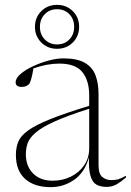

<svg xmlns="http://www.w3.org/2000/svg" viewBox="-20 -761 539 791"><path d="M419 9Q394 9 377.2 -0.5Q360.5 -10 352.8 -36.5Q345 -63 346.5 -113Q329 -50.5 285.5 -20.2Q242 10 188.5 10Q121.5 10 83.5 -24Q45.5 -58 45.5 -122.5Q45.5 -152.5 55 -176.5Q64.5 -200.5 94.8 -222.8Q125 -245 185.5 -269.5Q246 -294 347.5 -325V-367.5Q347.5 -429 319.2 -464Q291 -499 224 -499Q173.5 -499 117.5 -479Q114 -455 109.2 -437.8Q104.5 -420.5 100 -415Q89.5 -403 69 -403Q44.5 -403 44.5 -422Q44.5 -439 65 -456.5Q85.5 -474 116.8 -488.5Q148 -503 181.2 -511.8Q214.5 -520.5 240.5 -520.5Q298 -520.5 329.5 -502.2Q361 -484 373.5 -450.8Q386 -417.5 386 -372.5V-80Q386 -44 401.8 -31.5Q417.5 -19 437.5 -19Q454.5 -19 466.5 -22.2Q478.5 -25.5 499 -37V-30Q480 -13 461.2 -2Q442.5 9 419 9ZM86.5 -125.5Q86.5 -76.5 116.2 -46.5Q146 -16.5 197 -16.5Q237 -16.5 271.2 -33Q305.5 -49.5 326.5 -79.8Q347.5 -110 347.5 -150.5V-313Q258 -284.5 205.5 -260.8Q153 -237 127.5 -215.2Q102 -193.5 94.2 -171.8Q86.5 -150 86.5 -125.5ZM215 -741Q254 -741 280 -715Q306 -689 306 -650.5Q306 -612 280 -586Q254 -560 215 -560Q176 -560 150 -586Q124 -612 124 -650.5Q124 -689 150 -715Q176 -741 215 -741ZM215 -578Q246 -578 265.8 -598.5Q285.5 -619 285.5 -650.5Q285.5 -682 265.8 -702.5Q246 -723 215 -723Q184.5 -723 164.5 -702.5Q144.5 -682 144.5 -650.5Q144.5 -619 164.5 -598.5Q184.5 -578 215 -578Z"/></svg>

Font: Newsreader 72pt ExtraLight
Style: Regular
Weight: 275
Designer: Hugues Gentile
Foundry: Production Type
Version: Version 1.003; ttfautohint (v1.8.3)